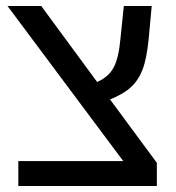

<svg xmlns="http://www.w3.org/2000/svg" viewBox="-20 -619 585 639"><path d="M502 0H41V-83H390.1L4.9 -599.1H117.2L303.2 -346.2Q340.8 -362.3 357.9 -393.8Q375 -425.3 380.9 -490.2L392.1 -599.1H484.9L475.1 -492.2Q468.3 -423.8 454.8 -388.4Q441.4 -353 416.5 -329.6Q391.6 -306.2 346.2 -288.1L502 -77.1Z"/></svg>

Font: Arial
Style: Regular
Weight: 400
Designer: Steve Matteson
Foundry: Ascender Corporation
Version: Version 2.00.3